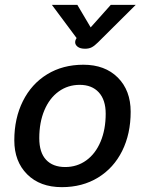

<svg xmlns="http://www.w3.org/2000/svg" viewBox="-20 -762 595 792"><path d="M39 -183Q39 -274 74.5 -345Q110 -416 174.5 -455.5Q239 -495 324 -495Q413 -495 466 -442Q519 -389 519 -301Q519 -210 484 -139.5Q449 -69 384.5 -29.5Q320 10 235 10Q145 10 92 -43Q39 -96 39 -183ZM416 -293Q416 -350 387.5 -381Q359 -412 309 -412Q260 -412 222 -384.5Q184 -357 163 -307Q142 -257 142 -192Q142 -133 170 -103Q198 -73 249 -73Q298 -73 336 -100.5Q374 -128 395 -178Q416 -228 416 -293ZM290 -588Q290 -594 293 -600L296 -605L194 -742H299L354 -649L437 -742H540L384 -587Q370 -573 358.5 -567Q347 -561 331 -561Q311 -561 300.5 -569Q290 -577 290 -588Z"/></svg>

Font: Niramit Medium
Style: Italic
Weight: 500
Italic angle: -10°
Designer: Katatrad Aksorn Co.,Ltd.
Foundry: Cadson Demak Co.,Ltd.
Version: Version 1.000; ttfautohint (v1.6)